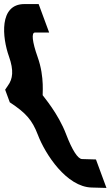

<svg xmlns="http://www.w3.org/2000/svg" viewBox="-147 -748 543 944"><path d="M-27 -728H43L94.7 -588H24.7C6.7 -588 11.3 -543 37.9 -468C74.6 -365.9 59.7 -275.5 63.5 -278.9C65.2 -275 139.3 -190.4 178 -88C208.2 -9 235.7 33 256 34L324.8 36L376.4 176L303.7 174C180.6 171 75.6 11 38.8 -86C11.2 -158 -19.7 -193 -98.9 -245L-121.7 -307L-107.5 -328C-84.3 -360 -78.4 -401 -102.8 -470C-136.1 -563 -153 -728 -27 -728ZM63.5 -278.9C63.5 -278.9 63.6 -279 63.6 -279C63.5 -279.1 63.5 -279 63.5 -278.9Z"/></svg>

Font: Nordica Plus
Style: NordicaClassicRgCondOpObl
Weight: 500
Version: Version 1.01